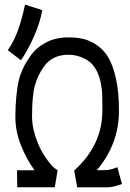

<svg xmlns="http://www.w3.org/2000/svg" viewBox="-20 -807 558 827"><path d="M13.6 -590.8Q40.9 -630.4 57.6 -677.2Q74.3 -724.1 87.9 -787.1L162.2 -763.2Q152.3 -709 126.7 -650.6Q101.1 -592.3 70.2 -547.4ZM216 -0.5H54.3L53.4 -73.7H128.8Q93.6 -121.6 69.9 -181.9Q46.2 -242.2 46.2 -302.7Q46.2 -351.6 50.3 -390.9Q54.3 -430.2 59.3 -454.1Q64.3 -478 74.4 -501.5Q84.6 -524.9 91.1 -535.6Q97.7 -546.4 110.3 -564.9Q134.7 -600.6 176.7 -623.3Q218.7 -646 273.8 -646Q309.4 -646 337.9 -639.6Q366.3 -633.3 396.3 -613.3Q426.4 -593.3 446.4 -559.8Q466.5 -526.4 479.4 -468.8Q492.3 -411.1 492.3 -333.5V-328.1Q492.3 -187 397 -73.7L432.7 -74.2Q444 -74.2 457.1 -77.4Q470.1 -80.6 477.8 -84L485.5 -86.9L505.4 -14.6Q500.8 -13.2 490.7 -9.8Q480.5 -6.3 474.7 -4.6Q468.8 -2.9 458.2 -1.5Q447.6 0 436.3 0H433.6H312.6L299.5 -72.3Q420.9 -182.1 420.9 -329.6V-338.9V-356Q420.9 -387.2 420 -406Q419.1 -424.8 413.9 -450.7Q408.7 -476.6 398.4 -498Q380.3 -536.1 345.8 -553.7Q311.2 -571.3 276 -571.3Q205.1 -571.3 169 -520Q142.4 -482.9 130.2 -438.2Q118 -393.6 118 -304.7Q118 -268.1 130 -227.8Q141.9 -187.5 159.3 -156.5Q176.7 -125.5 195.4 -103Q214.2 -80.6 228.2 -74.2Z"/></svg>

Font: FantasqueSansM Nerd Font
Style: Regular
Weight: 400
Monospace: yes
Designer: Jany Belluz
Version: Version 1.8.0 ; ttfautohint (v1.8.2);Nerd Fonts 3.4.0